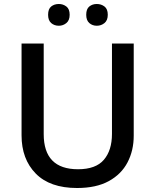

<svg xmlns="http://www.w3.org/2000/svg" viewBox="-20 -932 779 962"><path d="M650 -252Q650 -178 619 -118.5Q588 -59 525 -24.5Q462 10 366 10Q230 10 159 -62.5Q88 -135 88 -254V-714H199V-260Q199 -84 371 -84Q460 -84 500.5 -131.5Q541 -179 541 -261V-714H650ZM221 -858Q221 -887 236.5 -899.5Q252 -912 275 -912Q296 -912 312.5 -899.5Q329 -887 329 -858Q329 -830 312.5 -816.5Q296 -803 275 -803Q252 -803 236.5 -816.5Q221 -830 221 -858ZM412 -858Q412 -887 427.5 -899.5Q443 -912 465 -912Q487 -912 503.5 -899.5Q520 -887 520 -858Q520 -830 503.5 -816.5Q487 -803 465 -803Q443 -803 427.5 -816.5Q412 -830 412 -858Z"/></svg>

Font: Noto Kufi Arabic Medium
Style: Regular
Weight: 500
Designer: Monotype Design Team, David Williams, Khaled Hosny
Foundry: Google LLC
Version: Version 2.109; ttfautohint (v1.8.4.7-5d5b)